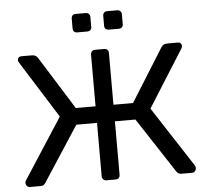

<svg xmlns="http://www.w3.org/2000/svg" viewBox="-59 -963 1109 1026"><g transform="rotate(-5 495.5 -450.0)"><path d="M61 0Q51 0 44.5 -7Q38 -14 38 -24Q38 -31 41 -35L252 -361L60 -667Q55 -674 55 -680Q55 -688 60 -694Q65 -700 76 -700H129Q142 -700 150 -696Q158 -692 163 -684L341 -399H447V-677Q447 -687 453.5 -693.5Q460 -700 470 -700H520Q531 -700 537 -693.5Q543 -687 543 -677V-399H648L826 -684Q831 -692 839.5 -696Q848 -700 860 -700H915Q925 -700 930 -694Q935 -688 935 -680Q935 -674 931 -667L738 -361L950 -35Q952 -31 952 -24Q952 -14 945.5 -7Q939 0 929 0H873Q862 0 856 -4.5Q850 -9 846 -15L653 -310H543V-22Q543 -13 537 -6.5Q531 0 520 0H470Q460 0 453.5 -6.5Q447 -13 447 -23V-310H336L144 -15Q140 -9 134.5 -4.5Q129 0 118 0ZM553 -801Q542 -801 536 -807Q530 -813 530 -823V-877Q530 -887 536 -893.5Q542 -900 553 -900H607Q617 -900 623.5 -893.5Q630 -887 630 -877V-823Q630 -813 623.5 -807Q617 -801 607 -801ZM383 -801Q373 -801 367 -807Q361 -813 361 -823V-877Q361 -887 367 -893.5Q373 -900 383 -900H438Q448 -900 454.5 -893.5Q461 -887 461 -877V-823Q461 -813 454.5 -807Q448 -801 438 -801Z"/></g></svg>

Font: RubikRegular
Style: Regular
Weight: 400
Designer: Hubert and Fischer
Foundry: Hubert and Fischer
Version: Version 2.300;gftools[0.9.30]